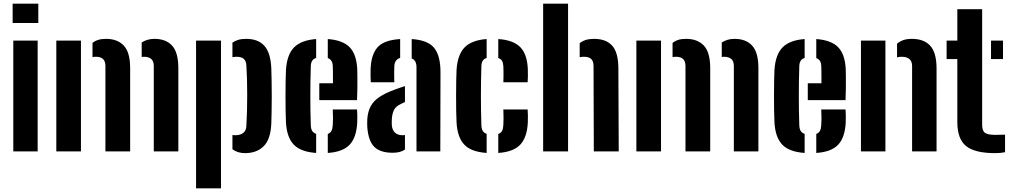

<svg xmlns="http://www.w3.org/2000/svg" viewBox="-20 -820 5483 1040"><path d="M48.5 -695.5V-800H187.5V-695.5ZM52 0V-600H184V0Z M285 0V-600H418.5V0ZM813 0V-462.5Q813 -489 798.8 -500.8Q784.5 -512.5 760 -512.5Q752.5 -512.5 747.5 -511V-590Q761.5 -599 778.5 -604.2Q795.5 -609.5 817 -609.5Q878.5 -609.5 912.2 -572.8Q946 -536 946 -451V0ZM551 0V-462.5Q551 -488 538.2 -500.2Q525.5 -512.5 499.5 -512.5Q495 -512.5 490.2 -512.2Q485.5 -512 481 -510.5V-587.5Q494.5 -598.5 512 -604Q529.5 -609.5 555 -609.5Q616.5 -609.5 650.8 -572.8Q685 -536 685 -451V0Z M1042 200V-600H1177V200ZM1239 -89Q1242.5 -88 1246.2 -87.8Q1250 -87.5 1253.5 -87.5Q1281.5 -87.5 1297.5 -99.8Q1313.5 -112 1314.5 -138Q1317 -179 1318 -221Q1319 -263 1319 -305.2Q1319 -347.5 1318 -388Q1317 -428.5 1314.5 -465.5Q1313.5 -489 1300.8 -500.8Q1288 -512.5 1261.5 -512.5Q1249.5 -512.5 1239 -510V-589Q1253 -599 1270.8 -604.2Q1288.5 -609.5 1314 -609.5Q1377 -609.5 1411.2 -572.8Q1445.5 -536 1449.5 -451Q1450.5 -424.5 1451.2 -384Q1452 -343.5 1452 -299Q1452 -254.5 1451.2 -214.5Q1450.5 -174.5 1449.5 -149Q1445.5 -64.5 1407.8 -27.5Q1370 9.5 1307 9.5Q1267.5 9.5 1239 -11.5Z M1529 -156.5Q1527.5 -183.5 1527 -222.2Q1526.5 -261 1526.5 -303.2Q1526.5 -345.5 1527.2 -382.5Q1528 -419.5 1529 -441.5Q1534.5 -524.5 1573 -563.5Q1611.5 -602.5 1692.5 -608.5V-506Q1677.5 -501.5 1670.8 -490.5Q1664 -479.5 1663.5 -461.5Q1662 -415.5 1661.5 -375.8Q1661 -336 1661 -298.8Q1661 -261.5 1661.5 -223.2Q1662 -185 1663.5 -142Q1664 -122.5 1670.8 -111.2Q1677.5 -100 1692.5 -95V8.5Q1608 2.5 1570.8 -37Q1533.5 -76.5 1529 -156.5ZM1755.5 8.5V-94.5Q1769 -99.5 1775.2 -111Q1781.5 -122.5 1782.5 -143Q1783.5 -158 1783.8 -178.2Q1784 -198.5 1782.5 -227H1914Q1915 -218.5 1915.5 -195.8Q1916 -173 1915 -156.5Q1911 -75.5 1874 -36.2Q1837 3 1755.5 8.5ZM1709.5 -277.5V-369H1783.5Q1783.5 -389 1783.5 -408Q1783.5 -427 1783.2 -441.2Q1783 -455.5 1782.5 -461.5Q1782 -480 1775.2 -490.2Q1768.5 -500.5 1755.5 -505.5V-608.5Q1837 -602.5 1874 -564.2Q1911 -526 1915 -446.5Q1915.5 -435 1915.8 -406.2Q1916 -377.5 1915.8 -342.5Q1915.5 -307.5 1914 -277.5Z M1969.5 -130.5Q1969 -140 1969 -153.2Q1969 -166.5 1969.5 -175.5Q1972.5 -215 1987.5 -243.8Q2002.5 -272.5 2035 -294.5Q2067.5 -316.5 2122 -336Q2135 -341 2147.8 -345.2Q2160.5 -349.5 2173.5 -353.5V-267.5Q2169 -265.5 2164.2 -263Q2159.5 -260.5 2154 -258Q2122.5 -244.5 2113 -222.2Q2103.5 -200 2102.5 -175Q2102 -162.5 2102 -156.5Q2102 -150.5 2102.5 -140Q2105 -115 2119.8 -101.2Q2134.5 -87.5 2161 -87.5Q2168.5 -87.5 2173.5 -89V-10Q2149 7.5 2107.5 7.5Q2040.5 7.5 2008 -24Q1975.5 -55.5 1969.5 -130.5ZM1988.5 -374.5Q1987.5 -384.5 1987.2 -405.5Q1987 -426.5 1987.5 -446.5Q1990.5 -525 2025.2 -564Q2060 -603 2147.5 -608.5V-506.5Q2133 -502 2125 -491.2Q2117 -480.5 2116 -462Q2115.5 -454.5 2115.2 -435.2Q2115 -416 2115.2 -397.8Q2115.5 -379.5 2116 -374.5ZM2236 0V-455.5Q2236 -474 2229.8 -486Q2223.5 -498 2210 -503.5V-608.5Q2299 -602.5 2332.8 -559.2Q2366.5 -516 2366 -426L2365 0Z M2453 -156.5Q2451.5 -183.5 2451 -222.2Q2450.5 -261 2450.5 -303.2Q2450.5 -345.5 2451.2 -382.5Q2452 -419.5 2453 -441.5Q2458.5 -524.5 2496.8 -563.5Q2535 -602.5 2616 -608.5V-506Q2601.5 -501.5 2594.8 -490.8Q2588 -480 2587.5 -461.5Q2586 -415.5 2585.5 -375.8Q2585 -336 2585 -298.8Q2585 -261.5 2585.5 -223.2Q2586 -185 2587.5 -142Q2588 -122.5 2594.8 -111.2Q2601.5 -100 2616 -95V8.5Q2531.5 2.5 2494.5 -37Q2457.5 -76.5 2453 -156.5ZM2679 8.5V-94.5Q2694 -99.5 2699.8 -111.5Q2705.5 -123.5 2706.5 -143Q2707.5 -159.5 2707.5 -178.8Q2707.5 -198 2706.5 -227H2838Q2839 -218 2839.5 -195.8Q2840 -173.5 2839 -156.5Q2835 -75.5 2797.8 -36.2Q2760.5 3 2679 8.5ZM2706.5 -374.5Q2707 -386 2707.2 -402.2Q2707.5 -418.5 2707.2 -434.5Q2707 -450.5 2706.5 -461.5Q2705.5 -479 2699.5 -490Q2693.5 -501 2679 -505.5V-608.5Q2760.5 -603 2798 -564.8Q2835.5 -526.5 2839 -446.5Q2840 -429 2839.5 -405.8Q2839 -382.5 2838 -374.5Z M2922 0V-800H3057V0ZM3196.5 0 3195 -462.5Q3195 -488 3182.5 -500.2Q3170 -512.5 3142.5 -512.5Q3130.5 -512.5 3120 -510V-586Q3134 -597.5 3152.8 -603.5Q3171.5 -609.5 3198 -609.5Q3262.5 -609.5 3295.8 -572.8Q3329 -536 3329.5 -451L3331.5 0Z M3427 0V-600H3560.5V0ZM3955 0V-462.5Q3955 -489 3940.8 -500.8Q3926.5 -512.5 3902 -512.5Q3894.5 -512.5 3889.5 -511V-590Q3903.5 -599 3920.5 -604.2Q3937.5 -609.5 3959 -609.5Q4020.5 -609.5 4054.2 -572.8Q4088 -536 4088 -451V0ZM3693 0V-462.5Q3693 -488 3680.2 -500.2Q3667.5 -512.5 3641.5 -512.5Q3637 -512.5 3632.2 -512.2Q3627.5 -512 3623 -510.5V-587.5Q3636.5 -598.5 3654 -604Q3671.5 -609.5 3697 -609.5Q3758.5 -609.5 3792.8 -572.8Q3827 -536 3827 -451V0Z M4175 -156.5Q4173.5 -183.5 4173 -222.2Q4172.5 -261 4172.5 -303.2Q4172.5 -345.5 4173.2 -382.5Q4174 -419.5 4175 -441.5Q4180.5 -524.5 4219 -563.5Q4257.5 -602.5 4338.5 -608.5V-506Q4323.5 -501.5 4316.8 -490.5Q4310 -479.5 4309.5 -461.5Q4308 -415.5 4307.5 -375.8Q4307 -336 4307 -298.8Q4307 -261.5 4307.5 -223.2Q4308 -185 4309.5 -142Q4310 -122.5 4316.8 -111.2Q4323.5 -100 4338.5 -95V8.5Q4254 2.5 4216.8 -37Q4179.5 -76.5 4175 -156.5ZM4401.5 8.5V-94.5Q4415 -99.5 4421.2 -111Q4427.5 -122.5 4428.5 -143Q4429.5 -158 4429.8 -178.2Q4430 -198.5 4428.5 -227H4560Q4561 -218.5 4561.5 -195.8Q4562 -173 4561 -156.5Q4557 -75.5 4520 -36.2Q4483 3 4401.5 8.5ZM4355.5 -277.5V-369H4429.5Q4429.5 -389 4429.5 -408Q4429.5 -427 4429.2 -441.2Q4429 -455.5 4428.5 -461.5Q4428 -480 4421.2 -490.2Q4414.5 -500.5 4401.5 -505.5V-608.5Q4483 -602.5 4520 -564.2Q4557 -526 4561 -446.5Q4561.5 -435 4561.8 -406.2Q4562 -377.5 4561.8 -342.5Q4561.5 -307.5 4560 -277.5Z M4643.5 0V-600H4776V0ZM4920.5 0V-462.5Q4920.5 -488 4906 -500.2Q4891.5 -512.5 4864 -512.5Q4857.5 -512.5 4851.2 -511.8Q4845 -511 4839 -509V-583.5Q4854 -596 4873 -602.8Q4892 -609.5 4919.5 -609.5Q4984 -609.5 5018.2 -572.8Q5052.5 -536 5053 -451V0Z M5107.5 -500V-600H5165.5V-770H5300V-143Q5300 -111 5315.8 -100.2Q5331.5 -89.5 5371 -89.5Q5384.5 -89.5 5396.8 -90Q5409 -90.5 5424 -90.5V4.5Q5412 7 5399 8.2Q5386 9.5 5370.5 9.5Q5260 9.5 5212.8 -29Q5165.5 -67.5 5165.5 -158.5V-500ZM5348 -500V-600H5413V-500Z"/></svg>

Font: Big Shoulders Stencil Text Thin ExtraBold
Style: Regular
Weight: 800
Version: Version 2.001